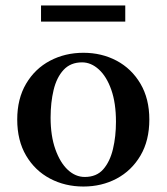

<svg xmlns="http://www.w3.org/2000/svg" viewBox="-20 -672 609 702"><path d="M285 -479Q352 -479 406.5 -450Q461 -421 493.5 -366Q526 -311 526 -235Q526 -158 493.5 -103Q461 -48 406.5 -19Q352 10 285 10Q218 10 163 -19Q108 -48 75.5 -103Q43 -158 43 -235Q43 -311 75.5 -366Q108 -421 163 -450Q218 -479 285 -479ZM290 -25Q333 -25 357.5 -53Q382 -81 393 -127Q404 -173 404 -227Q404 -295 387 -343.5Q370 -392 341.5 -418Q313 -444 280 -444Q238 -444 212.5 -416.5Q187 -389 176 -343Q165 -297 165 -242Q165 -175 182.5 -126Q200 -77 228 -51Q256 -25 290 -25ZM130 -652H438V-593H130Z"/></svg>

Font: Brygada 1918 SemiBold
Style: Regular
Weight: 600
Designer: Mateusz Machalski | Borys Kosmynka | Przemek Hoffer
Foundry: NIEPODLEGLA 2018
Version: Version 3.006